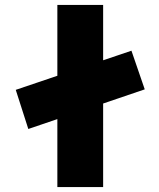

<svg xmlns="http://www.w3.org/2000/svg" viewBox="-20 -760 646 780"><path d="M95 -236 44 -395 514 -554 568 -397ZM213 0V-740H399V0Z"/></svg>

Font: Lexend Mega ExtraBold
Style: Regular
Weight: 800
Designer: Bonnie Shaver-Troup, Thomas Jockin
Foundry: Lexend
Version: Version 1.007